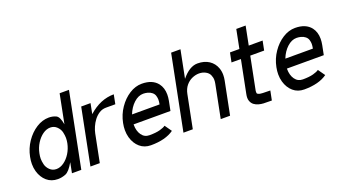

<svg xmlns="http://www.w3.org/2000/svg" viewBox="-60 -1190 2969 1687"><g transform="rotate(-20 1424.5 -346.0)"><path d="M277.3 -81.1Q313 -81.1 347.7 -105.5Q382.3 -129.9 408 -170.9Q433.6 -211.9 443.8 -261.7Q448.7 -287.1 448.7 -310.5Q448.7 -333 441.9 -363.5Q435.1 -394 409.9 -418.5Q384.8 -442.9 349.1 -442.9Q313 -442.9 278.6 -418.5Q244.1 -394 218.3 -352.8Q192.4 -311.5 182.6 -261.7Q177.2 -236.3 177.2 -212.9Q177.2 -190.9 184.3 -160.4Q191.4 -129.9 216.3 -105.5Q241.2 -81.1 277.3 -81.1ZM366.7 -529.8Q403.3 -529.8 433.6 -515.6Q463.9 -501.5 476.6 -426.8L530.3 -697.8H617.7L479 0H391.6L410.6 -96.7Q368.7 -22.5 332.5 -8.1Q296.4 6.3 259.8 6.3Q199.2 6.3 157.2 -29.8Q115.2 -65.9 97.7 -127Q88.4 -159.7 88.4 -196.3Q88.4 -227.5 95.2 -261.7Q109.9 -335.9 151.4 -396.7Q192.9 -457.5 249.5 -493.7Q306.2 -529.8 366.7 -529.8Z M974.1 -526.4 957 -439.5H869.6Q834.5 -439.5 805.9 -421.4Q777.3 -403.3 756.3 -375.7Q735.4 -348.1 722.2 -317.4Q709 -286.6 703.6 -259.8L651.9 0H564.5L668.5 -523.4H755.9L736.8 -427.2Q847.2 -526.4 974.1 -526.4Z M1064.5 -305.2H1321.8Q1326.7 -329.6 1326.7 -348.6Q1326.7 -364.7 1321 -384.5Q1315.4 -404.3 1297.6 -418.5Q1279.8 -432.6 1258.3 -437.7Q1236.8 -442.9 1218.3 -442.9Q1172.4 -442.9 1130.1 -404.3Q1087.9 -365.7 1064.5 -305.2ZM1392.1 -218.3H1047.4V-214.4Q1047.4 -156.2 1074 -118.7Q1100.6 -81.1 1146.5 -81.1Q1206.5 -81.1 1244.4 -91.3Q1282.2 -101.6 1298.8 -114.3L1344.2 -49.8Q1266.1 6.3 1128.9 6.3Q1068.8 6.3 1026.9 -29.8Q984.9 -65.9 967.3 -127Q958 -159.7 958 -196.3Q958 -227.5 964.8 -261.7Q979.5 -335.9 1021 -396.7Q1062.5 -457.5 1119.1 -493.7Q1175.8 -529.8 1235.8 -529.8Q1335.4 -529.8 1382.8 -469.2Q1415.5 -426.3 1415.5 -363.8Q1415.5 -336.9 1409.7 -306.6Z M1521.5 0H1434.1L1572.8 -697.8H1660.2L1608.9 -439.9Q1682.1 -529.8 1757.3 -529.8Q1820.8 -529.8 1864.3 -501Q1907.7 -472.2 1925.8 -421.9Q1936.5 -392.1 1936.5 -357.4Q1936.5 -333 1931.2 -306.6L1870.1 0H1782.7L1843.8 -306.6Q1847.7 -326.2 1847.7 -342.8Q1847.7 -366.2 1837.2 -389.9Q1826.7 -413.6 1799.6 -428Q1772.5 -442.4 1739.7 -442.4Q1707.5 -442.4 1674.6 -428Q1641.6 -413.6 1616.7 -383.5Q1591.8 -353.5 1582.5 -306.6Z M2129.9 -435.5H2042L2059.6 -522.9H2147.5L2182.1 -697.8H2269.5L2234.9 -522.9H2364.7L2347.2 -435.5H2217.3L2156.7 -130.4Q2155.8 -124 2155.8 -118.2Q2155.8 -113.8 2156.7 -106.7Q2157.7 -99.6 2174.8 -93.5Q2191.9 -87.4 2278.3 -87.4L2260.7 0Q2205.1 0 2183.6 -1.2Q2162.1 -2.4 2139.4 -8.3Q2116.7 -14.2 2097.9 -28.1Q2079.1 -42 2070.3 -66.9Q2065.4 -79.6 2065.4 -96.7Q2065.4 -111.8 2069.3 -130.4Z M2498 -305.2H2755.4Q2760.3 -329.6 2760.3 -348.6Q2760.3 -364.7 2754.6 -384.5Q2749 -404.3 2731.2 -418.5Q2713.4 -432.6 2691.9 -437.7Q2670.4 -442.9 2651.9 -442.9Q2606 -442.9 2563.7 -404.3Q2521.5 -365.7 2498 -305.2ZM2825.7 -218.3H2481V-214.4Q2481 -156.2 2507.6 -118.7Q2534.2 -81.1 2580.1 -81.1Q2640.1 -81.1 2678 -91.3Q2715.8 -101.6 2732.4 -114.3L2777.8 -49.8Q2699.7 6.3 2562.5 6.3Q2502.4 6.3 2460.4 -29.8Q2418.5 -65.9 2400.9 -127Q2391.6 -159.7 2391.6 -196.3Q2391.6 -227.5 2398.4 -261.7Q2413.1 -335.9 2454.6 -396.7Q2496.1 -457.5 2552.7 -493.7Q2609.4 -529.8 2669.4 -529.8Q2769 -529.8 2816.4 -469.2Q2849.1 -426.3 2849.1 -363.8Q2849.1 -336.9 2843.3 -306.6Z"/></g></svg>

Font: Qaz
Style: Italic
Weight: 400
Italic angle: -11.25°
Designer: GGBotNet
Foundry: f0n7
Version: 0.70